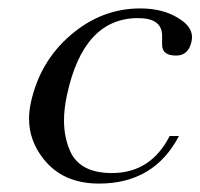

<svg xmlns="http://www.w3.org/2000/svg" viewBox="-20 -436 476 456"><path d="M405 -113Q346 0 215 0Q129 0 83 -59Q49 -102 49 -154Q49 -172 53 -191Q74 -289 147 -352Q221 -416 313 -416Q368 -416 405 -392Q436 -373 436 -348Q436 -343 435 -338Q428 -304 398 -304Q365 -304 365 -330Q365 -333 365 -335V-348Q365 -349 365 -351Q365 -393 308 -393Q178 -393 139 -210Q132 -178 132 -150Q132 -108 148 -74Q172 -25 246 -25Q338 -25 383 -113Z"/></svg>

Font: New Athena Unicode
Style: Italic
Weight: 400
Designer: J. Rusten 1997; rev. by R. Hancock 2001, 2002, rev. by D. Mastronarde 2002-2019
Foundry: Society for Classical Studies (formerly American Philological Association)
Version: Version 5.008